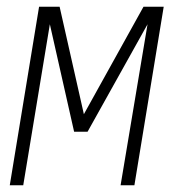

<svg xmlns="http://www.w3.org/2000/svg" viewBox="-20 -550 540 570"><path d="M9 0 96 -530H157L229 -211L406 -530H466L379 0H338L418 -478L240 -159H200L128 -478L49 0Z"/></svg>

Font: Iosevka Curly XLtObl
Style: Regular
Weight: 200
Italic angle: -9°
Monospace: yes
Designer: Belleve Invis
Foundry: Belleve Invis
Version: Version 11.1.0; ttfautohint (v1.8.3)